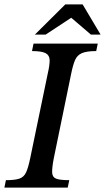

<svg xmlns="http://www.w3.org/2000/svg" viewBox="-35 -856 479 876"><path d="M274 0H-15L-8 -34Q33 -34 53.5 -41Q74 -48 84 -69.5Q94 -91 103 -135L183 -521Q192 -560 191.5 -582Q191 -604 173 -613.5Q155 -623 111 -623L118 -657H411L404 -623Q360 -623 338.5 -613.5Q317 -604 307.5 -582Q298 -560 290 -521L210 -132Q202 -89 203 -68Q204 -47 222 -40.5Q240 -34 281 -34ZM173 -698H124L263 -836H342L424 -698H380L290 -775Z"/></svg>

Font: STIX Two Text Medium
Style: Italic
Weight: 500
Italic angle: -12°
Designer: Ross Mills, John Hudson & Paul Hanslow, Tiro Typeworks Ltd; with prior portions MicroPress Inc. and Coen Hoffman, Elsevi
Foundry: Tiro Typeworks Ltd
Version: Version 2.13 b171